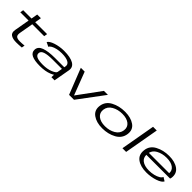

<svg xmlns="http://www.w3.org/2000/svg" viewBox="412 -2437 4096 4096"><g transform="rotate(45 2460.0 -389.0)"><path d="M445 7Q342.5 7 285 -31Q227.5 -69 244.5 -166.5L305 -510H54.5L67.5 -585H318.5L344 -731H455.5L430 -585H789L776 -510H416.5L361 -194.5Q347.5 -117.5 380.5 -90.2Q413.5 -63 487.5 -63.5Q547 -63.5 622 -71.5L609.5 -1Q517.5 7 445 7Z M1504 0 1506.5 -76Q1478 -57 1435 -39.5Q1319.5 7 1160 7Q997.5 7 914.8 -32.8Q832 -72.5 834.5 -160Q837.5 -259.5 952.8 -301.8Q1068 -344 1267.5 -344H1548L1554 -378.5Q1566 -444.5 1499.2 -481.5Q1432.5 -518.5 1300 -518.5Q1225 -518.5 1160.2 -503.5Q1095.5 -488.5 1052.2 -464Q1009 -439.5 999 -411L902 -458Q914 -484 952 -507.8Q990 -531.5 1045.5 -550Q1101 -568.5 1166.5 -579.2Q1232 -590 1299 -590Q1490.5 -590 1586.8 -533.8Q1683 -477.5 1664 -369L1598.5 0ZM1518 -172 1537.5 -284H1260.5Q1110 -284 1031 -258Q952 -232 947.5 -172Q943 -113.5 1000.8 -85.5Q1058.5 -57.5 1187 -57.5Q1319 -57.5 1415.2 -97.2Q1511.5 -137 1517.5 -172Z M2036.5 0 1805.5 -586H1921.5L2120.5 -65L2502.5 -586H2622.5L2185 0Z M3039.5 5.5Q2862.5 5.5 2754 -73.2Q2645.5 -152 2665 -294.5Q2685 -443.5 2822.5 -517.2Q2960 -591 3137.5 -591Q3314 -591 3422.5 -514.2Q3531 -437.5 3511.5 -294.5Q3491.5 -146 3354 -70.2Q3216.5 5.5 3039.5 5.5ZM3049 -67.5Q3182 -67.5 3283.5 -126.8Q3385 -186 3399.5 -293.5Q3413.5 -398.5 3337.5 -458.5Q3261.5 -518.5 3128 -518.5Q2994.5 -518.5 2893 -460.2Q2791.5 -402 2777 -293.5Q2763.5 -189.5 2839.2 -128.5Q2915 -67.5 3049 -67.5Z M3646.5 0 3785 -785H3897L3758 0Z M4374 6.5Q4195.5 6.5 4091 -69.8Q3986.5 -146 4003 -293.5Q4019 -443 4156 -516.5Q4293 -590 4468.5 -590Q4644 -590 4748.2 -514.2Q4852.5 -438.5 4833.5 -297Q4829.5 -273.5 4824 -261H4106.5Q4106.5 -170 4170 -120.5Q4245 -62 4383 -62Q4459 -62 4527 -78.8Q4595 -95.5 4641.5 -123.8Q4688 -152 4699 -186.5L4783 -135.5Q4770.5 -106 4730.5 -80.2Q4690.5 -54.5 4632.8 -35Q4575 -15.5 4507.8 -4.5Q4440.5 6.5 4374 6.5ZM4114.5 -328.5H4728.5Q4735 -418 4665.5 -469Q4591.5 -523.5 4460.5 -523.5Q4326 -523.5 4223.5 -466.5Q4137 -419 4114.5 -328.5Z"/></g></svg>

Font: Anybody UltraExpanded Regular
Style: Italic
Weight: 400
Width: 9
Italic angle: -10°
Designer: Tyler Finck
Foundry: Etcetera Type Company
Version: Version 1.010; ttfautohint (v1.8.3) -l 8 -r 50 -G 200 -x 14 